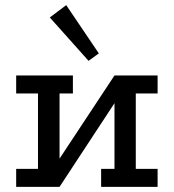

<svg xmlns="http://www.w3.org/2000/svg" viewBox="-20 -728 677 748"><path d="M43 -434H264V-364H212V-110L426 -434H594V-364H509V-70H594V0H374V-70H426V-326L212 0H43V-70H128V-364H43ZM325 -491 174 -660 238 -708 365 -520Z"/></svg>

Font: Podkova Medium
Style: Regular
Weight: 500
Designer: Ilya Yudin
Foundry: Cyreal (www.cyreal.org)
Version: Version 2.103